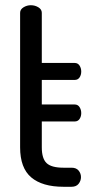

<svg xmlns="http://www.w3.org/2000/svg" viewBox="-20 -715 352 735"><path d="M223 0Q142 0 99.5 -36Q57 -72 57 -151V-666Q57 -679 70 -687Q83 -695 98 -695Q114 -695 127 -687Q140 -679 140 -666V-474H266Q278 -474 284.5 -464Q291 -454 291 -441Q291 -428 284.5 -418.5Q278 -409 266 -409H140V-315H266Q278 -315 284.5 -305Q291 -295 291 -282Q291 -269 284.5 -259.5Q278 -250 266 -250H140V-151Q140 -108 158.5 -90.5Q177 -73 223 -73H254Q272 -73 281 -62Q290 -51 290 -37Q290 -23 281 -11.5Q272 0 254 0Z"/></svg>

Font: Dosis ExtraLight Medium
Style: Regular
Weight: 500
Version: Version 3.001; ttfautohint (v1.8.2)